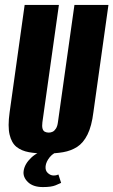

<svg xmlns="http://www.w3.org/2000/svg" viewBox="-20 -611 460 779"><path d="M166 12Q128 12 97.5 6.5Q67 1 47 -15Q27 -31 19 -64.5Q11 -98 19 -155L80 -591H219L152 -115Q150 -99 152.5 -89.5Q155 -80 162 -76.5Q169 -73 178 -73Q186 -73 193.5 -76.5Q201 -80 207 -89.5Q213 -99 215 -115L282 -591H420L359 -156Q352 -99 335 -65Q318 -31 293 -15Q268 1 236 6.5Q204 12 166 12ZM154 148Q114 148 93 127.5Q72 107 76 82Q80 54 107 28.5Q134 3 173 -2L225 0Q197 8 182 26.5Q167 45 165 63Q163 81 174 91Q185 101 197 101Q205 101 210 99.5Q215 98 217 97L228 131Q222 134 205 141Q188 148 154 148Z"/></svg>

Font: Alumni Sans ExtraBold
Style: Italic
Weight: 800
Italic angle: -8°
Designer: Robert E. Leuschke
Foundry: Robert E. Leuschke
Version: Version 1.016